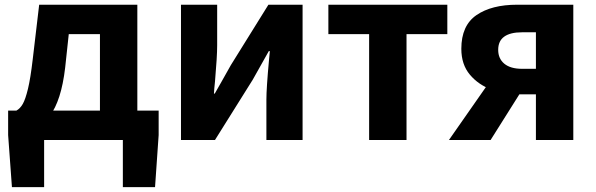

<svg xmlns="http://www.w3.org/2000/svg" viewBox="-20 -582 2479 798"><path d="M29.6 195.8 13.8 -20.6V-122.2H639.4V-20.6L624.4 195.8H490.6V0H163.4V195.8ZM265.8 -440.2 250.8 -300.6Q234.8 -163.4 186.6 -99.9Q138.4 -36.4 63.2 -32L48 -122.2Q63.6 -130.6 74.7 -150Q85.8 -169.4 96.3 -213Q106.8 -256.6 116 -335.4L142.8 -562.4H550.8V-45.6H395.4V-440.2Z M882.6 -562.4V-393.8Q882.6 -346.8 873.6 -243.6Q870.2 -212.8 869.2 -193H872.6Q887.9 -219.7 902.4 -245.4L939.4 -311.2L1095.6 -562.4H1237.6V0H1087.2V-168.4Q1087.2 -214.8 1098 -332.4Q1099.8 -345 1101.6 -369.4H1097.1L1030.6 -251L873.4 0H732.2V-562.4Z M1344.8 -440.2V-562.4H1839.2V-440.2H1669.6V0H1514.2V-440.2Z M1897.4 -379.2Q1897.4 -476 1960.3 -519.2Q2023.2 -562.4 2129.4 -562.4H2362.8V0H2207.4V-189.8H2138.4Q2077.8 -189.8 2023.1 -209.6Q1968.4 -229.4 1932.9 -271.7Q1897.4 -314 1897.4 -379.2ZM2207.4 -447.8H2149.8Q2100.8 -447.8 2075.7 -429.7Q2050.6 -411.6 2050.6 -375Q2050.6 -338.2 2076.2 -317.1Q2101.8 -296 2149.8 -296H2207.4ZM2163.2 -229 2019 0H1845.8L2035.4 -271.6Z"/></svg>

Font: 寒蝉端黑体 Light
Style: Regular
Weight: 300
Designer: ChillDuanSans {Warren2060}; 
Source Han Sans {Ryoko NISHIZUKA 西塚涼子 (kana, bopomofo & ideographs); Paul D. Hunt (Latin, G
Foundry: ChillType&Adobe
Version: Version 1.300;Glyphs 3.3 (3306)